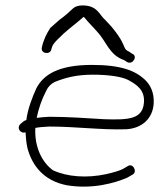

<svg xmlns="http://www.w3.org/2000/svg" viewBox="-20 -714 614 707"><path d="M56 -258C39 -243 56 -220 74 -227C75 -206 77 -187 81 -169C98 -105 140 -49 225 -32C320 -16 403 -40 449 -60L468 -71C488 -81 469 -116 450 -102L431 -91C416 -84 394 -78 372 -73C299 -57 227 -63 175 -87C134 -117 107 -173 110 -241V-243C126 -246 143 -247 162 -248C259 -248 354 -235 444 -238C502 -241 543 -277 546 -334C548 -373 534 -402 512 -422C478 -453 427 -475 319 -475C195 -475 140 -439 114 -389C100 -359 82 -313 77 -272C67 -269 63 -264 56 -258ZM115 -280C122 -314 134 -348 147 -373C154 -390 164 -403 181 -412C221 -428 261 -439 322 -439C379 -439 429 -432 453 -419C484 -402 514 -382 510 -336C505 -275 454 -272 364 -275C300 -279 226 -284 161 -284C145 -283 130 -282 115 -280ZM134 -539C129 -516 165 -511 169 -532L172 -542C177 -557 201 -577 214 -590C237 -611 266 -632 288 -652C289 -651 292 -649 293 -647C309 -627 321 -617 338 -597C372 -561 382 -512 436 -493L449 -485C470 -475 488 -508 467 -516L455 -524C441 -530 440 -536 434 -550C422 -579 393 -615 367 -641C345 -660 339 -694 284 -694C271 -694 258 -691 250 -684C234 -669 220 -656 199 -641L165 -611C151 -589 140 -567 134 -539Z"/></svg>

Font: Stray Cat
Style: SuExt
Weight: 400
Version: Version 1.0